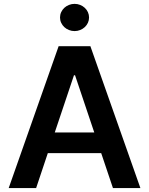

<svg xmlns="http://www.w3.org/2000/svg" viewBox="-20 -964 764 984"><path d="M24.5 0 280.5 -727.3H443.2L699.6 0H558.9L498.6 -179.3H225.1L165.1 0ZM463.1 -285.2 364.7 -578.1H359L260.7 -285.2ZM362.2 -804.7Q346.9 -804.7 333.3 -810.2Q319.6 -815.7 309.5 -825.1Q299.4 -834.5 293.5 -847.3Q287.6 -860.1 287.6 -874.3Q287.6 -888.8 293.5 -901.6Q299.4 -914.4 309.5 -923.8Q319.6 -933.2 333.3 -938.7Q346.9 -944.2 362.2 -944.2Q377.5 -944.2 391 -938.7Q404.5 -933.2 414.6 -923.8Q424.7 -914.4 430.6 -901.6Q436.4 -888.8 436.4 -874.3Q436.4 -860.1 430.6 -847.3Q424.7 -834.5 414.6 -825.1Q404.5 -815.7 391 -810.2Q377.5 -804.7 362.2 -804.7Z"/></svg>

Font: Interop SemBd
Style: Regular
Weight: 600
Designer: Rasmus Andersson, Google, Jang Haemin
Foundry: jhaemin
Version: Version 1.008